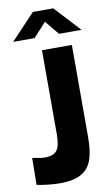

<svg xmlns="http://www.w3.org/2000/svg" viewBox="-104 -1014 624 1076"><g transform="rotate(-10 207.5 -476.0)"><path d="M146 10Q115 10 76.5 5.5Q38 1 16 -4L18 -157Q26 -156 48 -151.5Q70 -147 89 -147Q140 -147 158.5 -173.5Q177 -200 177 -262V-742H347V-218Q347 -138 330 -89Q313 -40 269.5 -15Q226 10 146 10ZM221 -896 148 -816H26L164 -962H280L415 -816H287Z"/></g></svg>

Font: Morrison
Style: Bold
Weight: 700
Designer: Pablo Impallari, Rodrigo Fuenzalida (Modified by Dan O. Williams)
Version: Version 0.03;June 6, 2019;FontCreator 11.5.0.2425 64-bit; tt